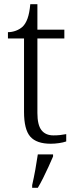

<svg xmlns="http://www.w3.org/2000/svg" viewBox="-20 -678 362 919"><path d="M223 10Q155 10 125 -24Q95 -58 95 -143V-494H18V-524Q37 -524 56 -531Q75 -538 89 -551Q103 -565 112 -590Q121 -615 125 -658H159V-536H288V-494H159V-137Q159 -80 178.5 -55Q198 -30 236 -30Q253 -30 267 -31.5Q281 -33 297 -36V-1Q283 4 262.5 7Q242 10 223 10ZM134 208Q142 173 149 134.5Q156 96 161 61H234V71Q225 92 212.5 119.5Q200 147 186.5 174Q173 201 161 221H134Z"/></svg>

Font: Noto Serif Sinhala Light
Style: Regular
Weight: 300
Designer: Jelle Bosma - Monotype Design Team
Foundry: Monotype Imaging Inc.
Version: Version 2.007; ttfautohint (v1.8.4.7-5d5b)